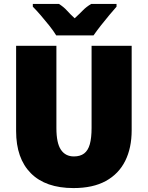

<svg xmlns="http://www.w3.org/2000/svg" viewBox="-20 -947 752 977"><path d="M650 -284Q650 -194 617 -128Q584 -62 518.5 -26Q453 10 354 10Q212 10 137 -65.5Q62 -141 62 -280V-714H267V-295Q267 -219 290 -185Q313 -151 356 -151Q388 -151 408 -166Q428 -181 437 -213Q446 -245 446 -296V-714H650ZM573 -913Q558 -896 536.5 -870.5Q515 -845 493.5 -817.5Q472 -790 456 -767H266Q252 -790 230.5 -817Q209 -844 187 -869.5Q165 -895 147 -913V-927H280Q305 -911 320 -894Q335 -877 360 -854Q385 -877 402 -894.5Q419 -912 444 -927H573Z"/></svg>

Font: Noto Sans Display Black
Style: Regular
Weight: 900
Designer: Monotype Design Team
Foundry: Monotype Imaging Inc.
Version: Version 2.003